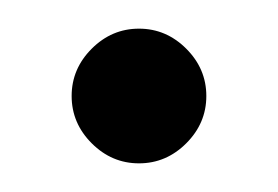

<svg xmlns="http://www.w3.org/2000/svg" viewBox="-20 -104 194 134"><path d="M44 -4Q30 -18 30 -37Q30 -56 44 -70Q58 -84 77 -84Q96 -84 110 -70Q124 -56 124 -37Q124 -18 110 -4Q96 10 77 10Q58 10 44 -4Z"/></svg>

Font: HansKendrickRegular
Style: Regular
Weight: 400
Designer: Alfredo Marco Pradil
Foundry: Hanken Studio
Version: Version 1.000;PS 001.001;hotconv 1.0.56